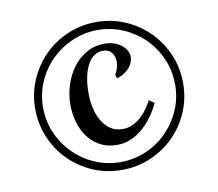

<svg xmlns="http://www.w3.org/2000/svg" viewBox="-67 -638 813 716"><g transform="rotate(-10 340.0 -280.0)"><path d="M60.1 -279.8Q60.1 -337.9 82 -388.9Q104 -439.9 141.8 -478Q179.7 -516.1 230.7 -538.1Q281.7 -560.1 339.8 -560.1Q397.9 -560.1 449 -538.1Q500 -516.1 538.1 -478Q576.2 -439.9 598.1 -388.9Q620.1 -337.9 620.1 -279.8Q620.1 -221.7 598.1 -170.7Q576.2 -119.6 538.1 -81.8Q500 -43.9 449 -22Q397.9 0 339.8 0Q281.7 0 230.7 -22Q179.7 -43.9 141.8 -81.8Q104 -119.6 82 -170.7Q60.1 -221.7 60.1 -279.8ZM89.8 -279.8Q89.8 -228.5 109.6 -183.1Q129.4 -137.7 163.6 -103.5Q197.8 -69.3 243.2 -49.6Q288.6 -29.8 339.8 -29.8Q391.1 -29.8 436.8 -49.6Q482.4 -69.3 516.4 -103.5Q550.3 -137.7 570.1 -183.1Q589.8 -228.5 589.8 -279.8Q589.8 -331.1 570.1 -376.7Q550.3 -422.4 516.4 -456.3Q482.4 -490.2 436.8 -510Q391.1 -529.8 339.8 -529.8Q288.6 -529.8 243.2 -510Q197.8 -490.2 163.6 -456.3Q129.4 -422.4 109.6 -376.7Q89.8 -331.1 89.8 -279.8ZM502.9 -225.1Q491.2 -200.7 474.9 -177.5Q458.5 -154.3 438 -136Q417.5 -117.7 392.6 -106.4Q367.7 -95.2 337.9 -95.2Q301.3 -95.2 273.9 -110.1Q246.6 -125 228.3 -149.9Q210 -174.8 200.9 -206.8Q191.9 -238.8 191.9 -272.9Q191.9 -310.1 203.4 -346.4Q214.8 -382.8 236.1 -411.4Q257.3 -439.9 287.6 -457.5Q317.9 -475.1 356 -475.1Q378.4 -475.1 395.3 -468.8Q412.1 -462.4 423.1 -452.6Q434.1 -442.9 439.5 -431.6Q444.8 -420.4 444.8 -410.2Q444.8 -399.4 440.4 -388.7Q436 -377.9 427.5 -368.4Q418.9 -358.9 407.2 -351.3Q395.5 -343.8 380.9 -339.8L376 -354Q384.3 -366.7 387.9 -383.3Q391.6 -399.9 388.7 -414.8Q385.7 -429.7 375.2 -439.9Q364.7 -450.2 345.2 -450.2Q326.7 -450.2 312 -439.5Q297.4 -428.7 287.1 -409.4Q276.9 -390.1 271.5 -363.3Q266.1 -336.4 266.1 -304.2Q266.1 -275.4 272 -247.8Q277.8 -220.2 290.5 -198.5Q303.2 -176.8 322.5 -163.3Q341.8 -149.9 369.1 -149.9Q391.1 -149.9 409.4 -159.2Q427.7 -168.5 441.9 -182.1Q456.1 -195.8 466.3 -211.2Q476.6 -226.6 482.9 -238.8Z"/></g></svg>

Font: Rochester
Style: Regular
Weight: 400
Version: Version 1.006